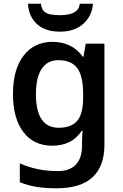

<svg xmlns="http://www.w3.org/2000/svg" viewBox="-20 -777 665 1037"><path d="M264 -551Q315 -551 356.5 -531Q398 -511 427 -471H431L443 -541H544V5Q544 121 479.5 180.5Q415 240 286 240Q228 240 179 232.5Q130 225 87 207V105Q178 147 293 147Q356 147 389.5 112Q423 77 423 11V-4Q423 -19 424 -39Q425 -59 426 -71H422Q394 -29 354 -9.5Q314 10 262 10Q162 10 106 -64Q50 -138 50 -270Q50 -401 107 -476Q164 -551 264 -551ZM295 -452Q236 -452 205 -405Q174 -358 174 -268Q174 -179 204.5 -133Q235 -87 297 -87Q365 -87 397 -124.5Q429 -162 429 -250V-269Q429 -367 397 -409.5Q365 -452 295 -452ZM482 -757Q477 -690 429.5 -648Q382 -606 304 -606Q224 -606 179.5 -647Q135 -688 131 -757H201Q204 -729 217.5 -716Q231 -703 254 -699Q277 -695 306 -695Q331 -695 353.5 -700Q376 -705 392 -718Q408 -731 411 -757Z"/></svg>

Font: Noto Sans Sundanese SemiBold
Style: Regular
Weight: 600
Version: Version 2.003